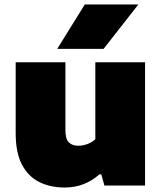

<svg xmlns="http://www.w3.org/2000/svg" viewBox="-20 -828 721 857"><path d="M268.5 9Q204.5 9 155.2 -15.5Q106 -40 78 -93.2Q50 -146.5 50 -233V-550H272V-247Q272 -207.5 287.2 -192.5Q302.5 -177.5 329.5 -177.5Q350.5 -177.5 371.2 -185.5Q392 -193.5 405.5 -206.5V-550H627.5V0H446L432 -50H424Q358 9 268.5 9ZM235.5 -610 358.5 -808H597.5L442.5 -610Z"/></svg>

Font: Encode Sans SemiExpanded SemiExpanded Black
Style: Regular
Weight: 900
Width: 6
Designer: Multiple Designers
Foundry: Impallari Type
Version: Version 3.000; ttfautohint (v1.8.3) -l 8 -r 50 -G 200 -x 14 